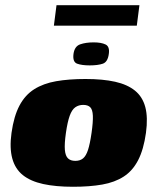

<svg xmlns="http://www.w3.org/2000/svg" viewBox="-20 -707 602 734"><path d="M259 7Q193 7 145 -3.5Q97 -14 67.5 -37.5Q38 -61 27 -101Q16 -141 24 -199Q33 -263 54.5 -303.5Q76 -344 111 -366Q146 -388 194.5 -396.5Q243 -405 307 -405Q373 -405 420 -394.5Q467 -384 496 -360.5Q525 -337 535.5 -297.5Q546 -258 538 -199Q529 -135 508 -94.5Q487 -54 453 -32Q419 -10 371 -1.5Q323 7 259 7ZM268 -92Q286 -92 297.5 -101.5Q309 -111 316.5 -134Q324 -157 330 -199Q336 -241 335 -264.5Q334 -288 325 -297Q316 -306 298 -306Q281 -306 268 -297Q255 -288 246.5 -264.5Q238 -241 232 -199Q226 -157 228 -134Q230 -111 240 -101.5Q250 -92 268 -92ZM323 -457Q293 -457 275 -463.5Q257 -470 261 -501Q265 -530 286.5 -537.5Q308 -545 338 -545Q367 -545 383.5 -537Q400 -529 396 -501Q392 -470 373 -463.5Q354 -457 323 -457ZM186 -609 196 -687H513L503 -609Z"/></svg>

Font: Genos Thin Black
Style: Italic
Weight: 900
Italic angle: -8°
Version: Version 1.010